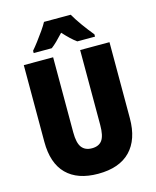

<svg xmlns="http://www.w3.org/2000/svg" viewBox="-135 -1018 909 1119"><g transform="rotate(-15 319.5 -458.5)"><path d="M578 -255Q578 -127 511.5 -58.5Q445 10 317 10Q193 10 127 -56Q61 -122 61 -251V-714H238V-261Q238 -197 258.5 -170Q279 -143 320 -143Q362 -143 381.5 -170Q401 -197 401 -262V-714H578ZM401 -927Q420 -894 448 -855Q476 -816 505 -781V-767H398Q380 -780 361 -798Q342 -816 320 -840Q297 -815 278.5 -797Q260 -779 244 -767H135V-781Q150 -798 170.5 -825Q191 -852 210.5 -880Q230 -908 240 -927Z"/></g></svg>

Font: Noto Sans Gujarati UI Condensed Black
Style: Regular
Weight: 900
Width: 3
Designer: Jelle Bosma - Monotype Design Team, Universal Thirst
Foundry: Monotype Imaging Inc.
Version: Version 2.106; ttfautohint (v1.8.4.7-5d5b)